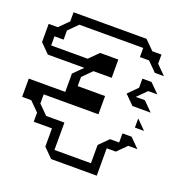

<svg xmlns="http://www.w3.org/2000/svg" viewBox="-123 -648 844 890"><g transform="rotate(20 299.0 -202.5)"><path d="M450 -270 495 -315V-360H540L585 -315H540L495 -270H540L585 -225H495ZM540 -135V-180L585 -135ZM0 -90V-180H180V-270L225 -315H45L0 -360V-450H45L90 -495V-540H450L495 -495H540V-450L585 -405H540L495 -450H450V-495H135L90 -450V-405H45V-360H225L270 -405H360V-315H270L225 -270V-225H360V-135H90V-90L135 -45H225V90H405V0L450 -45H495V-90H540L585 -45H540L495 0H450V135H225L180 90V0H90V-45L45 -90Z"/></g></svg>

Font: Rubik Iso
Style: Regular
Weight: 400
Designer: Hubert and Fischer, NaN
Foundry: Hubert and Fischer, NaN
Version: Version 2.200